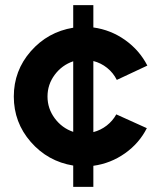

<svg xmlns="http://www.w3.org/2000/svg" viewBox="-20 -620 604 740"><path d="M339.8 -600.1V-514.2Q407.2 -504.9 462.4 -465.6Q517.6 -426.3 547.9 -367.2L430.2 -312Q416.5 -339.4 392.8 -358.4Q369.1 -377.4 339.8 -384.8V-110.8Q368.2 -118.2 391.4 -136.2Q414.6 -154.3 428.2 -179.2L545.9 -126Q516.6 -67.9 461.7 -29.1Q406.7 9.8 339.8 19V100.1H262.2V18.1Q164.1 2 98.6 -73Q33.2 -147.9 33.2 -248Q33.2 -347.7 98.6 -422.4Q164.1 -497.1 262.2 -513.2V-600.1ZM262.2 -111.8V-383.8Q218.8 -369.1 190.9 -331.8Q163.1 -294.4 163.1 -248Q163.1 -201.7 190.9 -164.1Q218.8 -126.5 262.2 -111.8Z"/></svg>

Font: Human Sans
Style: Bold
Weight: 700
Designer: Tim Radville
Foundry: Continuum
Version: Version 1.000;FEAKit 1.0